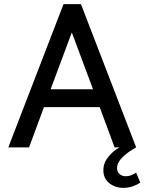

<svg xmlns="http://www.w3.org/2000/svg" viewBox="-20 -710 696 925"><path d="M20 0 286 -690H370L636 0H532L445 -235L503 -194H149L207 -235L120 0ZM209 -240 181 -280H471L443 -240L311 -594H341ZM478 110Q478 75 502 45.5Q526 16 556 0H636Q596 22 570 47.5Q544 73 544 100Q544 118 556 128.5Q568 139 584 139Q601 139 613.5 133.5Q626 128 636 122L656 170Q638 181 619 188Q600 195 574 195Q534 195 506 172Q478 149 478 110Z"/></svg>

Font: Radio Canada
Style: Regular
Weight: 400
Designer: Charles Daoud, Etienne Aubert Bonn, Alexandre Saumier Demers, Jacques Le Bailly
Foundry: Radio-Canada
Version: Version 2.104;gftools[0.9.28.dev5+ged2979d]